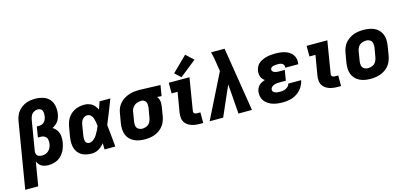

<svg xmlns="http://www.w3.org/2000/svg" viewBox="-112 -1355 4511 2131"><g transform="rotate(-15 2143.0 -289.5)"><path d="M-34 205H115L161 -69Q170 -45 189 -26Q208 -7 234.5 0.5Q261 8 289 8Q327 8 366.5 -5.5Q406 -19 436 -50Q466 -81 482 -119Q498 -157 504 -196Q510 -232 506.5 -268Q503 -304 484.5 -332.5Q466 -361 436 -379Q462 -392 484 -412.5Q506 -433 517 -459Q528 -485 533 -512Q540 -559 532 -604.5Q524 -650 495 -683Q466 -716 422 -729.5Q378 -743 332 -743Q299 -743 266 -737Q233 -731 202 -714Q171 -697 146.5 -671Q122 -645 109 -613Q96 -581 91 -549ZM246 -114Q226 -114 208.5 -120.5Q191 -127 183.5 -144.5Q176 -162 179 -181L237 -529Q241 -552 252 -574Q263 -596 285 -608.5Q307 -621 330 -621Q347 -621 361 -613.5Q375 -606 381 -591.5Q387 -577 387.5 -560.5Q388 -544 386 -528Q382 -507 373 -486.5Q364 -466 344.5 -453.5Q325 -441 305 -441H272L252 -319H285Q310 -319 331 -306Q352 -293 357 -268Q362 -243 358 -217Q355 -197 346.5 -177.5Q338 -158 322 -142.5Q306 -127 286 -120.5Q266 -114 246 -114Z M786 8Q813 8 840 -2Q867 -12 889.5 -30.5Q912 -49 931 -72Q931 -36 932 0H1056Q1049 -64 1044 -127.5Q1039 -191 1031 -254Q1060 -322 1087 -391.5Q1114 -461 1141 -530H1017Q1002 -486 987 -443Q974 -470 954 -492.5Q934 -515 904.5 -526.5Q875 -538 843 -538Q811 -538 779.5 -531Q748 -524 718.5 -506.5Q689 -489 667 -462.5Q645 -436 633.5 -405.5Q622 -375 617 -344L598 -234Q592 -196 593.5 -158.5Q595 -121 609 -88.5Q623 -56 650 -33Q677 -10 713 -1Q749 8 786 8ZM786 -114Q770 -114 758.5 -124.5Q747 -135 744 -150.5Q741 -166 741.5 -182Q742 -198 745 -214L763 -324Q766 -345 774.5 -366Q783 -387 802 -401.5Q821 -416 843 -416Q867 -416 884 -400Q901 -384 908 -362.5Q915 -341 919 -318Q923 -295 925 -272Q915 -247 902.5 -222Q890 -197 875 -173.5Q860 -150 836 -132Q812 -114 786 -114Z M1397 8Q1431 8 1465 2Q1499 -4 1531.5 -20Q1564 -36 1590 -62Q1616 -88 1630.5 -120.5Q1645 -153 1651 -187L1669 -297Q1672 -317 1672 -337.5Q1672 -358 1665 -377Q1658 -396 1647 -411L1697 -408L1717 -530L1474 -538H1473Q1444 -538 1414 -534.5Q1384 -531 1355 -521Q1326 -511 1299 -494.5Q1272 -478 1250.5 -454Q1229 -430 1217 -401.5Q1205 -373 1201 -344L1182 -234Q1177 -200 1178 -167.5Q1179 -135 1190 -105.5Q1201 -76 1222 -53.5Q1243 -31 1271.5 -17Q1300 -3 1332 2.5Q1364 8 1397 8ZM1399 -114Q1374 -114 1353.5 -127Q1333 -140 1328.5 -164.5Q1324 -189 1329 -214L1347 -324Q1351 -350 1369 -373.5Q1387 -397 1413.5 -406.5Q1440 -416 1467 -416Q1490 -416 1506 -400.5Q1522 -385 1524 -362Q1526 -339 1523 -317L1504 -207Q1500 -182 1486.5 -159Q1473 -136 1448.5 -125Q1424 -114 1399 -114Z M2029 0H2066V-122H2029Q2018 -122 2007.5 -125Q1997 -128 1992 -137.5Q1987 -147 1989 -158L2050 -530H1812V-408H1881L1842 -178Q1837 -146 1841 -115Q1845 -84 1863.5 -60.5Q1882 -37 1909 -23.5Q1936 -10 1966.5 -5Q1997 0 2029 0ZM1965 -553 2154 -704 2068 -784 1897 -616Z M2140 0H2295L2445 -342L2471 0H2626L2532 -587L2516 -687L2508 -735H2353Q2364 -694 2371.5 -652Q2379 -610 2385 -567L2394 -509Z M2982 8Q3023 8 3065 -1.5Q3107 -11 3144.5 -36Q3182 -61 3206.5 -99Q3231 -137 3239 -178H3091Q3086 -156 3067 -140Q3048 -124 3026 -119Q3004 -114 2982 -114Q2967 -114 2952.5 -115.5Q2938 -117 2924.5 -122Q2911 -127 2902 -138.5Q2893 -150 2896 -164Q2898 -180 2911.5 -191.5Q2925 -203 2940.5 -208Q2956 -213 2972 -214.5Q2988 -216 3004 -216H3073L3093 -335H3023Q3010 -335 2997.5 -337Q2985 -339 2973 -344Q2961 -349 2953.5 -359.5Q2946 -370 2949 -383Q2951 -395 2963 -402.5Q2975 -410 2987.5 -412Q3000 -414 3012.5 -415Q3025 -416 3037 -416Q3055 -416 3071.5 -411.5Q3088 -407 3098 -392.5Q3108 -378 3105 -360V-357H3253Q3254 -362 3255 -366Q3260 -400 3250 -431Q3240 -462 3217.5 -483.5Q3195 -505 3165.5 -517Q3136 -529 3103.5 -533.5Q3071 -538 3037 -538Q3009 -538 2980.5 -535Q2952 -532 2923.5 -523.5Q2895 -515 2868 -499.5Q2841 -484 2824 -458Q2807 -432 2803 -404Q2799 -380 2802.5 -356.5Q2806 -333 2819 -314.5Q2832 -296 2850 -284Q2826 -276 2803.5 -263.5Q2781 -251 2767 -229Q2753 -207 2749 -183Q2743 -146 2753 -112Q2763 -78 2787 -54Q2811 -30 2843 -16Q2875 -2 2910 3Q2945 8 2982 8Z M3613 0H3650V-122H3613Q3602 -122 3591.5 -125Q3581 -128 3576 -137.5Q3571 -147 3573 -158L3634 -530H3396V-408H3465L3426 -178Q3421 -146 3425 -115Q3429 -84 3447.5 -60.5Q3466 -37 3493 -23.5Q3520 -10 3550.5 -5Q3581 0 3613 0Z M3989 8Q4023 8 4057.5 2Q4092 -4 4125 -19.5Q4158 -35 4184.5 -61Q4211 -87 4226 -120Q4241 -153 4247 -187L4265 -297Q4270 -330 4269.5 -363Q4269 -396 4257.5 -425Q4246 -454 4225 -477Q4204 -500 4175.5 -513.5Q4147 -527 4115 -532.5Q4083 -538 4050 -538Q4016 -538 3981.5 -532.5Q3947 -527 3914 -511Q3881 -495 3854.5 -469Q3828 -443 3813 -410Q3798 -377 3793 -344L3774 -234Q3769 -200 3770 -167.5Q3771 -135 3782 -105.5Q3793 -76 3814.5 -53.5Q3836 -31 3864 -17Q3892 -3 3924 2.5Q3956 8 3989 8ZM3992 -114Q3966 -114 3946 -127Q3926 -140 3921 -164.5Q3916 -189 3921 -214L3939 -324Q3943 -349 3957.5 -372Q3972 -395 3997 -405.5Q4022 -416 4048 -416Q4073 -416 4093.5 -403Q4114 -390 4118.5 -366Q4123 -342 4119 -317L4100 -207Q4096 -182 4081.5 -158.5Q4067 -135 4042 -124.5Q4017 -114 3992 -114Z"/></g></svg>

Font: Iosevka Sparkle Heavy Oblique
Style: Regular
Weight: 900
Italic angle: -9°
Designer: Belleve Invis
Foundry: Belleve Invis
Version: Version 4.5.0; ttfautohint (v1.8.3)